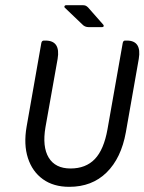

<svg xmlns="http://www.w3.org/2000/svg" viewBox="-20 -713 559 743"><path d="M380 -617Q382 -615 381 -611.5Q380 -608 375 -608H323Q308 -608 298 -619L230 -684Q228 -687 230 -690Q232 -693 236 -693H298Q307 -693 311.5 -691Q316 -689 321 -684ZM248 10Q187 10 146 -19.5Q105 -49 88 -101.5Q71 -154 83 -223L140 -547Q142 -556 150 -556H156Q215 -556 203 -485L156 -221Q143 -145 168.5 -103Q194 -61 253 -61Q312 -61 347 -97.5Q382 -134 396 -213L455 -547Q457 -556 464 -556H471Q529 -556 517 -485L467 -201Q449 -101 392.5 -45.5Q336 10 248 10Z"/></svg>

Font: Zain
Style: Italic
Weight: 400
Italic angle: -10°
Designer: Zain,Boutros
Foundry: Mobile Telecommunications Company (Zain), 2024
Version: Version 1.51; ttfautohint (v1.8.4)